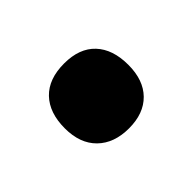

<svg xmlns="http://www.w3.org/2000/svg" viewBox="-53 -279 393 393"><g transform="rotate(-45 144.0 -82.0)"><path d="M145 12Q102 12 77 -12.5Q52 -37 52 -81Q52 -126 76 -151Q100 -176 145 -176Q189 -176 212.5 -151Q236 -126 236 -81Q236 -37 212 -12.5Q188 12 145 12Z"/></g></svg>

Font: Noto Sans Malayalam ExtraCondensed Black
Style: Regular
Weight: 900
Width: 2
Designer: Jelle Bosma - Monotype Design Team
Foundry: Monotype Imaging Inc.
Version: Version 2.104; ttfautohint (v1.8.4.7-5d5b)